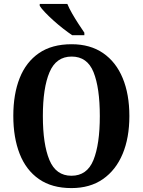

<svg xmlns="http://www.w3.org/2000/svg" viewBox="-20 -951 729 981"><path d="M345 10Q245 10 179 -36Q113 -82 80.5 -165Q48 -248 48 -359Q48 -470 80.5 -552Q113 -634 179 -679.5Q245 -725 346 -725Q441 -725 507 -679.5Q573 -634 607 -551.5Q641 -469 641 -358Q641 -247 606.5 -164.5Q572 -82 506 -36Q440 10 345 10ZM345 -53Q425 -53 457.5 -133.5Q490 -214 490 -358Q490 -502 458 -582Q426 -662 346 -662Q267 -662 233 -582Q199 -502 199 -358Q199 -214 232.5 -133.5Q266 -53 345 -53ZM349 -771Q328 -785 303 -804.5Q278 -824 253.5 -846Q229 -868 210 -888Q191 -908 183 -921V-931H324Q333 -909 348.5 -882Q364 -855 381 -829Q398 -803 411 -784V-771Z"/></svg>

Font: Noto Serif Khmer Condensed
Style: Bold
Weight: 700
Width: 3
Designer: Danh Hong and the Monotype Design Team
Foundry: Monotype Imaging Inc.
Version: Version 2.004; ttfautohint (v1.8.4.7-5d5b)